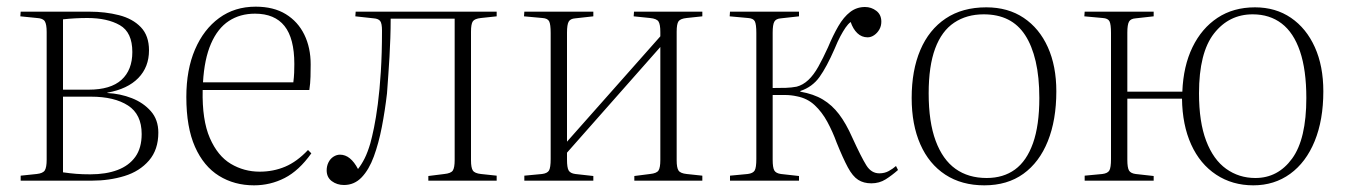

<svg xmlns="http://www.w3.org/2000/svg" viewBox="-20 -542 4038 576"><path d="M42 0V-15L90 -20Q109 -22 114.5 -31Q120 -40 120 -63V-446Q120 -469 114.5 -478Q109 -487 91 -488L41 -493L42 -507H248Q296 -507 337 -496.5Q378 -486 402.5 -460.5Q427 -435 427 -391Q427 -341 395 -308Q363 -275 302 -264V-263Q341 -261 375.5 -247.5Q410 -234 432.5 -208.5Q455 -183 455 -144Q455 -93 427 -60.5Q399 -28 353.5 -14Q308 0 255 0ZM251 -19Q298 -19 332.5 -32Q367 -45 386 -71.5Q405 -98 405 -140Q405 -199 364 -225.5Q323 -252 253 -252H169V-25Q190 -22 208.5 -20.5Q227 -19 251 -19ZM169 -273H246Q312 -273 344.5 -302.5Q377 -332 377 -386Q377 -445 339.5 -466.5Q302 -488 242 -488Q224 -488 205.5 -487Q187 -486 169 -484Z M742 14Q683 14 637 -14.5Q591 -43 565 -101.5Q539 -160 539 -251Q539 -333 565 -393.5Q591 -454 637.5 -488Q684 -522 747 -522Q801 -522 837.5 -499.5Q874 -477 893 -438Q912 -399 912 -349Q912 -332 911.5 -312Q911 -292 908 -272H588Q586 -182 609.5 -128Q633 -74 672.5 -50.5Q712 -27 759 -27Q800 -27 835.5 -42Q871 -57 904 -92L914 -82Q877 -30 834 -8Q791 14 742 14ZM589 -295H860Q862 -311 862.5 -324Q863 -337 863 -350Q863 -427 833.5 -464Q804 -501 745 -501Q700 -501 666.5 -479Q633 -457 613 -411Q593 -365 589 -295Z M1012 13Q991 13 975.5 1.5Q960 -10 960 -31Q960 -44 965.5 -55Q971 -66 980.5 -72Q990 -78 1000 -78Q1016 -78 1029.5 -67Q1043 -56 1054 -35Q1065 -49 1074 -67Q1083 -85 1091 -112Q1096 -130 1102 -159Q1108 -188 1113.5 -230Q1119 -272 1122.5 -327Q1126 -382 1126 -450Q1126 -472 1120.5 -479Q1115 -486 1101 -487L1046 -493L1047 -507H1470V-493L1423 -488Q1404 -486 1398.5 -478Q1393 -470 1393 -447V-61Q1393 -39 1398.5 -30.5Q1404 -22 1423 -20L1470 -15V0H1265V-14L1313 -20Q1333 -22 1338.5 -30.5Q1344 -39 1344 -62V-486H1152Q1152 -456 1151 -427.5Q1150 -399 1148.5 -372Q1147 -345 1145 -318Q1143 -291 1141 -262Q1135 -210 1125.5 -161Q1116 -112 1101.5 -72.5Q1087 -33 1065 -10Q1043 13 1012 13Z M1553 0V-15L1606 -20Q1622 -22 1627 -30.5Q1632 -39 1632 -65V-443Q1632 -469 1627.5 -478Q1623 -487 1607 -488L1552 -493L1553 -507H1760V-493L1706 -487Q1691 -486 1686 -477Q1681 -468 1681 -444V-117L1961 -433V-446Q1961 -469 1955.5 -477.5Q1950 -486 1930 -488L1881 -493L1882 -507H2087V-493L2040 -488Q2021 -486 2015.5 -478Q2010 -470 2010 -447V-61Q2010 -39 2015.5 -30.5Q2021 -22 2040 -20L2087 -15V0H1883V-14L1930 -20Q1950 -22 1955.5 -30.5Q1961 -39 1961 -62V-401L1681 -84V-63Q1681 -39 1686 -30.5Q1691 -22 1706 -20L1760 -14V0Z M2594 8Q2571 8 2554.5 -2.5Q2538 -13 2523.5 -40Q2509 -67 2490 -114Q2478 -147 2462 -176.5Q2446 -206 2424 -226.5Q2402 -247 2371 -253Q2353 -257 2335.5 -257Q2318 -257 2298 -257V-63Q2298 -39 2303 -30.5Q2308 -22 2323 -20L2377 -14V0H2170V-15L2223 -20Q2239 -22 2244 -30.5Q2249 -39 2249 -65V-443Q2249 -469 2244.5 -478Q2240 -487 2224 -488L2169 -493L2170 -507H2377V-493L2323 -487Q2308 -486 2303 -477Q2298 -468 2298 -444V-278Q2322 -278 2338 -278.5Q2354 -279 2370 -282Q2389 -287 2405 -302Q2421 -317 2435 -342Q2449 -367 2464 -400Q2479 -436 2495 -463.5Q2511 -491 2530.5 -506Q2550 -521 2575 -521Q2594 -521 2609 -509.5Q2624 -498 2624 -477Q2624 -464 2618 -453.5Q2612 -443 2602.5 -436.5Q2593 -430 2583 -430Q2565 -430 2552 -442.5Q2539 -455 2532 -476Q2524 -470 2516.5 -459Q2509 -448 2501 -433Q2493 -418 2484 -396Q2460 -341 2438.5 -311Q2417 -281 2381 -269V-267Q2421 -260 2448.5 -243.5Q2476 -227 2497 -199.5Q2518 -172 2537 -129Q2564 -70 2579 -46Q2594 -22 2618 -22Q2634 -22 2646.5 -29Q2659 -36 2668 -44L2674 -32Q2656 -16 2637 -4Q2618 8 2594 8Z M2933 14Q2865 14 2816 -18Q2767 -50 2741 -109Q2715 -168 2715 -248Q2715 -331 2741 -392Q2767 -453 2817 -486.5Q2867 -520 2939 -520Q3004 -520 3051 -488.5Q3098 -457 3123.5 -400.5Q3149 -344 3149 -268Q3149 -182 3123.5 -118.5Q3098 -55 3050 -20.5Q3002 14 2933 14ZM2940 -8Q2990 -8 3025 -33.5Q3060 -59 3079 -112.5Q3098 -166 3098 -248Q3098 -311 3087 -358Q3076 -405 3055.5 -436.5Q3035 -468 3004 -483.5Q2973 -499 2931 -499Q2880 -499 2842.5 -474Q2805 -449 2785.5 -396.5Q2766 -344 2766 -262Q2766 -176 2787 -119.5Q2808 -63 2846.5 -35.5Q2885 -8 2940 -8Z M3740 14Q3677 14 3628.5 -18Q3580 -50 3553.5 -108.5Q3527 -167 3526 -246H3362V-63Q3362 -39 3367 -30.5Q3372 -22 3387 -20L3441 -14V0H3234V-15L3287 -20Q3303 -22 3308 -30.5Q3313 -39 3313 -65V-443Q3313 -469 3308.5 -478Q3304 -487 3288 -488L3233 -493L3234 -507H3441V-493L3387 -487Q3372 -486 3367 -477Q3362 -468 3362 -444V-267H3527Q3530 -344 3557.5 -400.5Q3585 -457 3632.5 -488.5Q3680 -520 3745 -520Q3807 -520 3853 -488.5Q3899 -457 3924.5 -400.5Q3950 -344 3950 -268Q3950 -182 3924 -118.5Q3898 -55 3850.5 -20.5Q3803 14 3740 14ZM3746 -8Q3814 -8 3856.5 -66.5Q3899 -125 3899 -248Q3899 -332 3880 -388Q3861 -444 3825 -471.5Q3789 -499 3738 -499Q3667 -499 3622 -441.5Q3577 -384 3577 -262Q3577 -176 3598.5 -119.5Q3620 -63 3658.5 -35.5Q3697 -8 3746 -8Z"/></svg>

Font: Literata 60pt ExtraLight
Style: Regular
Weight: 250
Designer: Latin by Veronika Burian and Jose Scaglione. Greek by Irene Vlachou. Cyrillic by Vera Evstafieva.
Foundry: TypeTogether
Version: Version 3.103;gftools[0.9.29]